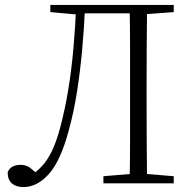

<svg xmlns="http://www.w3.org/2000/svg" viewBox="-20 -743 788 778"><path d="M11 -45Q18 -62 32 -68.5Q46 -75 62 -75Q86 -75 100.5 -64Q115 -53 137 -33V-28H108V-34Q132 -50 152 -72Q172 -94 190 -130.5Q208 -167 224 -226Q244 -302 257 -382Q270 -462 277.5 -547Q285 -632 289 -723H325Q321 -629 313 -542Q305 -455 292.5 -374Q280 -293 259 -216Q226 -92 178.5 -38.5Q131 15 75 15Q45 15 28 0Q11 -15 11 -45ZM505 0Q507 -83 507 -165.5Q507 -248 507 -333V-390Q507 -474 507 -557.5Q507 -641 505 -723H576Q575 -641 574.5 -557.5Q574 -474 574 -390V-333Q574 -249 574.5 -166Q575 -83 576 0ZM399 0V-29L532 -40H550L684 -29V0ZM184 -694V-723H307V-684H295ZM542 -684V-723H684V-694L550 -684ZM307 -689V-723H542V-689Z"/></svg>

Font: Source Han Serif JP VF
Style: Regular
Weight: 250
Designer: Ryoko NISHIZUKA 西塚涼子 (kana & ideographs); Frank Grießhammer (Latin, Greek & Cyrillic); Wenlong ZHANG 张文龙 (bopomofo); San
Foundry: Adobe
Version: Version 2.001;hotconv 1.1.0;makeotfexe 2.6.0